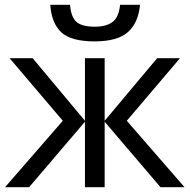

<svg xmlns="http://www.w3.org/2000/svg" viewBox="-20 -778 790 798"><path d="M562 -758Q555 -683 511.5 -644.5Q468 -606 373 -606Q275 -606 234.5 -644Q194 -682 189 -758H271Q276 -704 299.5 -685.5Q323 -667 375 -667Q421 -667 447.5 -686.5Q474 -706 479 -758ZM728 -536 507 -276 747 0H647L415 -272V0H333V-272L101 0H1L241 -276L20 -536H116L333 -276V-536H415V-276L633 -536Z"/></svg>

Font: Noto Sans
Style: Regular
Weight: 400
Designer: Monotype Design Team
Foundry: Monotype Imaging Inc.
Version: Version 2.007